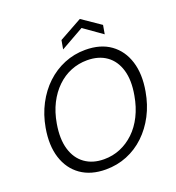

<svg xmlns="http://www.w3.org/2000/svg" viewBox="-159 -1025 1066 1163"><g transform="rotate(-20 374.0 -443.5)"><path d="M325 12Q229 12 164.5 -33.5Q100 -79 74 -160.5Q48 -242 67 -350Q81 -430 116 -496.5Q151 -563 202 -611Q253 -659 317 -685.5Q381 -712 453 -712Q551 -712 615 -666Q679 -620 704.5 -538.5Q730 -457 711 -350Q697 -269 662.5 -203Q628 -137 577 -88.5Q526 -40 462 -14Q398 12 325 12ZM336 -50Q392 -50 441 -70.5Q490 -91 530.5 -129.5Q571 -168 599 -224Q627 -280 639 -350Q656 -444 636 -511Q616 -578 566 -613.5Q516 -649 442 -649Q387 -649 337.5 -629Q288 -609 247.5 -570Q207 -531 179 -476Q151 -421 139 -350Q123 -256 143 -189Q163 -122 213 -86Q263 -50 336 -50ZM329 -760 339 -817 487 -899 607 -817 597 -760 478 -844Z"/></g></svg>

Font: DM Sans 9pt Light
Style: Italic
Weight: 300
Italic angle: -10°
Version: Version 4.004;gftools[0.9.30]